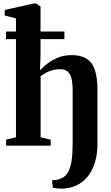

<svg xmlns="http://www.w3.org/2000/svg" viewBox="-20 -839 640 1106"><path d="M338 247.5Q329 247.5 318 246.8Q307 246 297.8 244.8Q288.5 243.5 284.5 242.5L279.5 199.5Q289 200 305.8 197Q322.5 194 335 187.5Q359.5 176 373 151.2Q386.5 126.5 392.5 86.2Q398.5 46 398.5 -12.5V-318Q398.5 -359 392 -386.2Q385.5 -413.5 369.5 -427Q353.5 -440.5 324.5 -440.5Q302 -440.5 281.8 -434.8Q261.5 -429 244.8 -419.8Q228 -410.5 214 -400.5V-48L272 -34.5V0H15V-34.5L72 -48V-733L7 -749.5V-781.5L175.5 -819H188L213.5 -800.5V-521L210.5 -434Q229.5 -455.5 256.5 -475.5Q283.5 -495.5 317.5 -508.5Q351.5 -521.5 392 -521.5Q446.5 -521.5 479.2 -500.5Q512 -479.5 526.8 -434.8Q541.5 -390 541.5 -318.5V-12.5Q541.5 50.5 526.2 98.8Q511 147 483.5 180Q456 213 419 229.8Q382 246.5 338 247.5ZM14.5 -613.5V-657.5H351V-613.5Z"/></svg>

Font: Merriweather 96pt
Style: Bold
Weight: 700
Version: Version 2.100